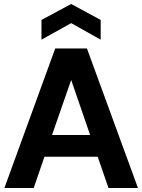

<svg xmlns="http://www.w3.org/2000/svg" viewBox="-20 -943 714 963"><path d="M2 0 257 -700H416L672 0H524L470 -157H203L149 0ZM241 -266H432L337 -542ZM188 -744V-843L337 -923L485 -843V-744L337 -827Z"/></svg>

Font: Host Grotesk ExtraBold
Style: Regular
Weight: 800
Designer: Doğukan Karapınar
Foundry: Element Type
Version: Version 1.003; ttfautohint (v1.8.4.7-5d5b)